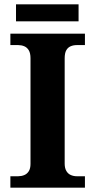

<svg xmlns="http://www.w3.org/2000/svg" viewBox="-20 -870 441 890"><path d="M28.1 0V-53H64.3Q79.2 -53 92.2 -58.3Q105.2 -63.6 113.3 -76.2Q121.4 -88.8 121.4 -110.5V-600Q121.4 -623.9 113.3 -637.1Q105.2 -650.4 92.2 -655.7Q79.2 -661 64.3 -661H28.1V-714H373.7V-661H336.3Q320.1 -661 307.2 -655.4Q294.3 -649.8 287.1 -636.8Q279.8 -623.9 279.8 -599.4V-111.7Q279.8 -90.5 287.6 -77.4Q295.4 -64.2 308.4 -58.6Q321.3 -53 336.3 -53H373.7V0ZM54.2 -771.1V-849.9H344.2V-771.1Z"/></svg>

Font: Noto Serif Malayalam
Style: Regular
Weight: 400
Designer: Indian type Foundry, Jelle Bosma, Monotype Design Team
Foundry: Monotype Imaging Inc.
Version: Version 2.103